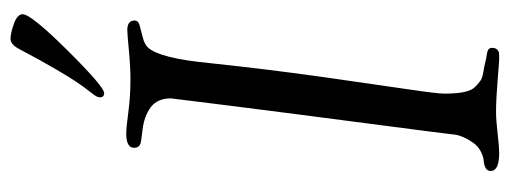

<svg xmlns="http://www.w3.org/2000/svg" viewBox="-322 -642 969 365"><g transform="rotate(-90 162.5 -459.5)"><path d="M160 -754Q160 -758 162.5 -762Q165 -766 172.5 -775.5Q180 -785 189.5 -799Q199 -813 215.5 -841.5Q232 -870 251 -906Q260 -924 271 -924Q282 -924 300 -917.5Q318 -911 318 -901Q318 -885 249 -815.5Q180 -746 168 -746Q160 -746 160 -754ZM20 -11Q20 -18 26 -21Q32 -24 39.5 -24.5Q47 -25 57 -30Q67 -35 74 -45Q87 -64 89 -79Q91 -98 109.5 -239Q128 -380 143 -498.5Q158 -617 158 -619Q158 -645 141 -657.5Q124 -670 98.5 -673Q73 -676 72 -677Q64 -680 64 -689Q64 -704 91 -704Q102 -704 132 -700Q162 -696 194 -696Q218 -696 249.5 -699Q281 -702 288 -702Q306 -702 306 -688Q306 -681 296.5 -678.5Q287 -676 273.5 -672.5Q260 -669 254 -662Q234 -639 225 -545Q213 -432 198 -326Q183 -220 175 -166.5Q167 -113 167 -99Q167 -77 170 -62Q173 -47 180.5 -40Q188 -33 192.5 -30Q197 -27 209 -25Q221 -23 224 -22Q228 -21 233 -20Q238 -19 241.5 -18.5Q245 -18 248 -17Q251 -16 252.5 -14Q254 -12 254 -9Q254 -2 251 1Q248 4 245 4.5Q242 5 233 5Q229 5 192.5 2Q156 -1 132 -1Q117 -1 91 2Q65 5 55 5Q20 5 20 -11Z"/></g></svg>

Font: OFL Sorts Mill Goudy TT
Style: Italic
Weight: 500
Italic angle: -6°
Version: Version 003.000